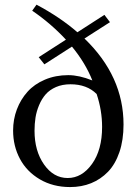

<svg xmlns="http://www.w3.org/2000/svg" viewBox="-20 -777 576 809"><path d="M275.4 11.2Q203.6 11.2 148.2 -21.2Q92.8 -53.7 64 -107.7Q35.2 -161.6 35.2 -227.1Q35.2 -273.9 51 -315.9Q66.9 -357.9 95.7 -390.1Q124.5 -422.4 169.2 -441.4Q213.9 -460.4 267.6 -460.4Q313.5 -460.4 369.1 -438Q340.3 -511.2 283.2 -580.6L167 -505.9L143.1 -536.1L257.8 -609.9Q193.8 -678.7 115.7 -731.9L133.8 -757.3Q232.4 -705.1 306.2 -641.1L419.9 -714.4L443.4 -683.6L335.9 -614.7Q500.5 -456.1 500.5 -252.4Q500.5 -187 483.2 -136Q465.8 -85 435.1 -53.2Q404.3 -21.5 364 -5.1Q323.7 11.2 275.4 11.2ZM265.1 -26.9Q325.2 -26.9 367.7 -86.2Q410.2 -145.5 410.2 -242.2Q410.2 -312 387.2 -380.9Q346.2 -421.9 276.9 -421.9Q242.7 -421.9 215.8 -410.2Q189 -398.4 172.4 -379.4Q155.8 -360.4 144.8 -334.2Q133.8 -308.1 129.6 -281.5Q125.5 -254.9 125.5 -226.1Q125.5 -141.1 165.5 -84Q205.6 -26.9 265.1 -26.9Z"/></svg>

Font: Elstob 8pt
Style: Regular
Weight: 400
Designer: Peter S. Baker
Version: Version 1.015